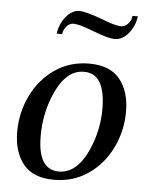

<svg xmlns="http://www.w3.org/2000/svg" viewBox="-48 -661 548 711"><g transform="rotate(5 225.5 -305.5)"><path d="M28 -156Q28 -227 58.5 -290Q89 -353 144.5 -391.5Q200 -430 272 -430Q350 -430 386.5 -384.5Q423 -339 423 -264Q423 -193 392.5 -130Q362 -67 306.5 -28.5Q251 10 179 10Q101 10 64.5 -35.5Q28 -81 28 -156ZM317 -152Q336 -211 335 -272Q333 -397 258 -398Q183 -401 140 -285Q116 -221 116 -148Q116 -23 193 -22Q274 -21 317 -152ZM276 -551Q223 -572 201 -572Q187 -572 176 -560Q165 -548 162 -530H142Q147 -567 169.5 -594Q192 -621 219 -621Q242 -621 302 -599Q355 -578 377 -578Q391 -578 402.5 -590Q414 -602 416 -620H436Q431 -583 408.5 -556Q386 -529 359 -529Q344 -529 325 -534.5Q306 -540 276 -551Z"/></g></svg>

Font: Unna
Style: Italic
Weight: 400
Italic angle: -8.05°
Designer: Jorge de Buen Unna
Foundry: Omnibus-Type
Version: Version 2.008